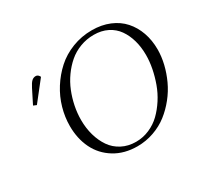

<svg xmlns="http://www.w3.org/2000/svg" viewBox="-148 -911 1178 1118"><g transform="rotate(-30 441.0 -351.5)"><path d="M69.8 -502 116.2 -594.2Q129.9 -621.6 141.6 -632.3Q153.3 -643.1 168.9 -643.1Q184.6 -643.1 193.8 -624L90.8 -493.2ZM195.8 -291Q195.8 -351.1 212.9 -411.1Q230 -471.2 263.9 -524.9Q297.9 -578.6 344 -620.4Q390.1 -662.1 452.6 -686.5Q515.1 -710.9 585 -710.9Q649.9 -710.9 702.6 -689Q755.4 -667 790 -628.2Q824.7 -589.4 843.3 -536.9Q861.8 -484.4 861.8 -422.9Q861.8 -375.5 849.9 -325.4Q837.9 -275.4 815.7 -227.3Q793.5 -179.2 759.5 -136.7Q725.6 -94.2 684.3 -62Q643.1 -29.8 589.8 -11Q536.6 7.8 479 7.8Q391.6 7.8 326.4 -32.2Q261.2 -72.3 228.5 -139.4Q195.8 -206.5 195.8 -291ZM270 -289.1Q270 -234.4 283.7 -186Q297.4 -137.7 323.2 -100.1Q349.1 -62.5 390.9 -40.8Q432.6 -19 484.9 -19Q532.2 -19 575.2 -37.6Q618.2 -56.2 650.4 -87.4Q682.6 -118.7 709.2 -159.7Q735.8 -200.7 752.4 -246.6Q769 -292.5 778.1 -338.9Q787.1 -385.3 787.1 -428.2Q787.1 -481 774.4 -526.4Q761.7 -571.8 737.1 -606.9Q712.4 -642.1 672.4 -662.1Q632.3 -682.1 581.1 -682.1Q532.7 -682.1 489 -665.5Q445.3 -648.9 411.9 -620.1Q378.4 -591.3 351.1 -553Q323.7 -514.6 306.2 -470.9Q288.6 -427.2 279.3 -380.9Q270 -334.5 270 -289.1Z"/></g></svg>

Font: Dihjauti
Style: Italic
Weight: 400
Italic angle: -9°
Designer: T. Christopher White
Version: Version 3.0.0